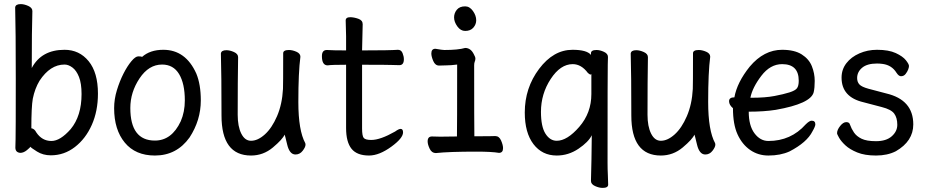

<svg xmlns="http://www.w3.org/2000/svg" viewBox="-20 -735 4540 937"><path d="M133 -109Q148 -107 157 -89Q185 -47 231 -47Q274 -47 325 -105Q378 -169 378 -276Q378 -328 365.5 -359.5Q353 -391 333.5 -405.5Q314 -420 295 -420Q225 -420 173 -341Q150 -303 140 -253Q133 -213 133 -109ZM228 23Q190 23 160.5 4.5Q131 -14 128 -19Q127 -15 111 -2Q95 11 79 11Q55 9 55 -15Q55 -27 56 -54Q57 -81 57 -350Q57 -591 54 -699Q56 -715 81 -715Q98 -715 118 -706Q138 -697 138 -681Q135 -589 135 -403Q182 -492 295 -492Q367 -492 412.5 -436.5Q458 -381 458 -278Q458 -193 428 -125.5Q398 -58 345.5 -17.5Q293 23 228 23Z M736 -49Q818 -49 862 -143Q882 -189 882 -245Q882 -327 854 -373.5Q826 -420 771 -420Q706 -420 661 -352.5Q616 -285 616 -208Q616 -49 736 -49ZM736 24Q641 24 589 -39Q537 -102 537 -207Q537 -251 550.5 -295Q564 -339 582.5 -375.5Q601 -412 621 -436Q641 -460 655 -460Q671 -460 673 -457Q712 -492 777 -492Q886 -492 938 -376Q960 -323 960 -245Q960 -148 905 -64Q842 24 736 24Z M1205 24Q1061 24 1061 -171Q1061 -371 1058 -474Q1060 -490 1085 -490Q1102 -490 1122 -481Q1142 -472 1142 -456Q1140 -340 1140 -175Q1140 -118 1157.5 -83Q1175 -48 1205 -48Q1238 -48 1272.5 -79Q1307 -110 1332 -168Q1357 -226 1361 -301Q1362 -318 1362 -475Q1362 -491 1390 -491Q1407 -491 1426.5 -482.5Q1446 -474 1446 -458Q1436 -382 1436 -237Q1436 -98 1470 -36L1471 -29Q1471 -17 1457 1Q1443 19 1422 19Q1393 19 1381.5 -29.5Q1370 -78 1369 -78Q1359 -55 1312 -15.5Q1265 24 1205 24Z M1781 24Q1722 24 1695.5 -9Q1669 -42 1669 -110V-419Q1597 -419 1579 -416Q1551 -416 1551 -461Q1551 -491 1575 -491Q1605 -489 1669 -489V-559Q1667 -615 1667 -635Q1667 -651 1689 -651Q1707 -651 1728.5 -643.5Q1750 -636 1750 -617Q1748 -563 1747 -489Q1883 -489 1922 -492Q1938 -492 1944.5 -476Q1951 -460 1951 -446Q1951 -417 1929 -417Q1909 -417 1890 -418Q1871 -419 1747 -419V-108Q1747 -72 1755 -62Q1763 -52 1792 -52Q1836 -52 1908 -93Q1926 -106 1935 -106Q1947 -106 1947 -89Q1947 -61 1891 -20Q1831 24 1781 24Z M2250 -584Q2228 -584 2212 -606Q2196 -628 2196 -650Q2196 -671 2209.5 -687.5Q2223 -704 2250 -704Q2272 -704 2288 -681.5Q2304 -659 2304 -636Q2304 -616 2290 -600Q2276 -584 2250 -584ZM2107 12Q2087 12 2077 -9Q2067 -30 2067 -45Q2067 -69 2088 -69L2128 -68L2210 -69Q2211 -110 2211 -420Q2181 -416 2158 -416Q2135 -416 2123 -415Q2104 -415 2094.5 -437Q2085 -459 2085 -474Q2085 -497 2105 -497Q2139 -491 2148 -491Q2216 -491 2250 -501Q2278 -501 2293 -469Q2300 -457 2300 -449Q2300 -441 2297 -434.5Q2294 -428 2294 -416Q2294 -129 2295 -70Q2384 -70 2397 -71Q2416 -71 2425.5 -49Q2435 -27 2435 -12Q2435 11 2415 11Q2380 5 2304 5Q2172 5 2107 12Z M2697 -48Q2748 -48 2807 -116Q2866 -184 2866 -276V-375Q2866 -371 2862 -371Q2858 -371 2849 -379Q2817 -422 2775 -422Q2715 -422 2667.5 -349.5Q2620 -277 2620 -189Q2620 -117 2642 -82.5Q2664 -48 2697 -48ZM2864 -467V-475Q2864 -491 2891 -491Q2908 -491 2927.5 -482Q2947 -473 2947 -457Q2947 -445 2946 -419.5Q2945 -394 2945 60Q2945 91 2946.5 120Q2948 149 2948 166Q2948 182 2921 182Q2904 182 2884 173Q2864 164 2864 148Q2867 46 2868 -75Q2852 -42 2803 -9Q2754 24 2697 24Q2626 24 2583.5 -31.5Q2541 -87 2541 -186Q2541 -306 2611 -399Q2681 -492 2774 -492Q2844 -492 2864 -467Z M3205 24Q3061 24 3061 -171Q3061 -371 3058 -474Q3060 -490 3085 -490Q3102 -490 3122 -481Q3142 -472 3142 -456Q3140 -340 3140 -175Q3140 -118 3157.5 -83Q3175 -48 3205 -48Q3238 -48 3272.5 -79Q3307 -110 3332 -168Q3357 -226 3361 -301Q3362 -318 3362 -475Q3362 -491 3390 -491Q3407 -491 3426.5 -482.5Q3446 -474 3446 -458Q3436 -382 3436 -237Q3436 -98 3470 -36L3471 -29Q3471 -17 3457 1Q3443 19 3422 19Q3393 19 3381.5 -29.5Q3370 -78 3369 -78Q3359 -55 3312 -15.5Q3265 24 3205 24Z M3650 -258Q3715 -258 3759.5 -266.5Q3804 -275 3832.5 -284Q3861 -293 3869.5 -304.5Q3878 -316 3878 -341Q3878 -422 3797 -422Q3739 -422 3695.5 -365Q3652 -308 3642 -258ZM3730 24Q3680 24 3641 -3Q3602 -30 3579.5 -79Q3557 -128 3557 -207Q3538 -223 3538 -241Q3538 -260 3564 -260Q3577 -333 3639 -410Q3708 -492 3797 -492Q3857 -492 3892.5 -469.5Q3928 -447 3942 -412Q3956 -377 3956 -340Q3956 -306 3951 -285Q3937 -229 3766 -199Q3709 -190 3634 -190Q3634 -122 3662 -84.5Q3690 -47 3730 -47Q3840 -47 3912 -128Q3930 -146 3941 -146Q3959 -146 3959 -128Q3959 -118 3945 -94Q3918 -40 3833 4Q3789 24 3730 24Z M4255 24Q4200 24 4163.5 9Q4127 -6 4106 -25.5Q4085 -45 4075 -62.5Q4065 -80 4065 -85Q4065 -101 4080 -120Q4095 -139 4110 -139Q4125 -139 4128 -127Q4135 -107 4147.5 -88.5Q4160 -70 4184.5 -58Q4209 -46 4255 -46Q4305 -46 4332 -70Q4359 -94 4359 -126Q4359 -160 4344 -180.5Q4329 -201 4283.5 -212.5Q4238 -224 4194 -236Q4087 -261 4087 -356Q4087 -396 4110.5 -426.5Q4134 -457 4174 -474.5Q4214 -492 4260 -492Q4317 -492 4351.5 -476Q4386 -460 4401 -441Q4416 -422 4416 -413Q4416 -406 4412 -395.5Q4408 -385 4399.5 -374Q4391 -363 4377 -363Q4366 -363 4355 -380Q4332 -417 4288 -423Q4274 -425 4260 -425Q4212 -425 4187.5 -404.5Q4163 -384 4163 -354Q4163 -335 4174 -323Q4185 -311 4218 -302L4305 -279Q4437 -248 4437 -128Q4437 -46 4352 3Q4311 24 4255 24Z"/></svg>

Font: \eiw{I[½ {O¿rH
Style: Bold
Weight: 700
Designer: LXGW / Fontworks Inc.
Foundry: LXGW / Fontworks Inc.
Version: Version 1.320;February 9, 2024